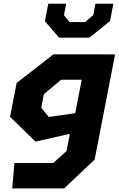

<svg xmlns="http://www.w3.org/2000/svg" viewBox="-20 -842 660 1062"><path d="M47.5 200H335L503.5 40.5L616.5 -541H538V-541.5H275.5L72 -383L35.5 -196L176.5 -58.5L366.5 -102L348 -6.5L274.5 59.5H60ZM208 -246.5 222.5 -321 318 -401H432L396 -216L250 -195ZM228.5 -724.5 307 -633.5H474L588.5 -725L607 -821.5H508L496 -758.5L451 -720H364L334 -758.5L346 -821.5H247Z"/></svg>

Font: Monaspace Krypton ExtraBold
Style: Italic
Weight: 800
Italic angle: -11°
Designer: Riley Cran & the Lettermatic Team
Foundry: Lettermatic
Version: Version 1.101 (Monaspace Krypton)